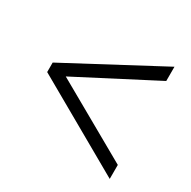

<svg xmlns="http://www.w3.org/2000/svg" viewBox="-106 -669 626 630"><g transform="rotate(30 207.0 -354.5)"><path d="M384 -142 31 -343V-379L384 -567V-513L91 -361L384 -195Z"/></g></svg>

Font: Noto Sans Sinhala ExtraCondensed Light
Style: Regular
Weight: 300
Width: 2
Designer: Jelle Bosma - Monotype Design Team
Foundry: Monotype Imaging Inc.
Version: Version 2.006; ttfautohint (v1.8.4.7-5d5b)